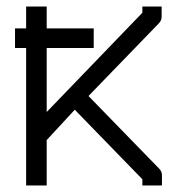

<svg xmlns="http://www.w3.org/2000/svg" viewBox="-20 -617 580 588"><path d="M26 -500V-530H60V-597H123V-530H267V-500V-470H123V-274L416 -578V-597H475V-566Q475 -554 466 -545L251 -323L467 -101Q476 -92 476 -80V-49H416V-68L209 -281L123 -188V-49H60V-470H26Z"/></svg>

Font: 3270 Nerd Font Mono
Style: Regular
Weight: 400
Monospace: yes
Version: Version 3.0.1;Nerd Fonts 3.0.0